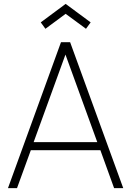

<svg xmlns="http://www.w3.org/2000/svg" viewBox="-20 -967 674 987"><path d="M213.5 -819 189.5 -852 317.5 -947 446 -852 422 -819 317.5 -896ZM496 -195H138.5L67.5 0H21L293.5 -750H340.5L613.5 0H566.5ZM480 -236.5 316.5 -686.5 153 -236.5Z"/></svg>

Font: Russisch Sans ExtraLight
Style: Regular
Weight: 200
Width: 4
Designer: Michael Sharanda (font) & Cristiano Sobral (main changes)
Foundry: Michael Sharanda
Version: Version 2.00;September 8, 2020;FontCreator 13.0.0.2681 64-bi